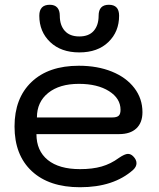

<svg xmlns="http://www.w3.org/2000/svg" viewBox="-20 -776 668 806"><path d="M41 -245Q41 -364 112.5 -432Q184 -500 311 -500Q389 -500 449.5 -475.5Q510 -451 544 -406.5Q578 -362 578 -305Q578 -261 552.5 -237Q527 -213 480 -213H133Q133 -143 180.5 -104.5Q228 -66 316 -66Q368 -66 406.5 -77Q445 -88 479 -113Q504 -130 517 -130Q529 -130 539 -120Q553 -106 553 -91Q553 -76 539 -63Q457 10 316 10Q186 10 113.5 -57.5Q41 -125 41 -245ZM452 -283Q470 -283 478 -290Q486 -297 486 -315Q486 -363 437.5 -393.5Q389 -424 311 -424Q230 -424 182.5 -386Q135 -348 135 -283ZM145 -710Q145 -756 189 -756Q210 -756 220.5 -744Q231 -732 231 -710Q231 -670 252 -646.5Q273 -623 313 -623Q353 -623 373.5 -646.5Q394 -670 394 -710Q394 -756 437 -756Q480 -756 480 -710Q480 -643 435 -599.5Q390 -556 313 -556Q236 -556 190.5 -599.5Q145 -643 145 -710Z"/></svg>

Font: Kodchasan Medium
Style: Regular
Weight: 500
Designer: Katatrad Aksorn Co.,Ltd.
Foundry: Cadson Demak Co.,Ltd.
Version: Version 1.000; ttfautohint (v1.6)